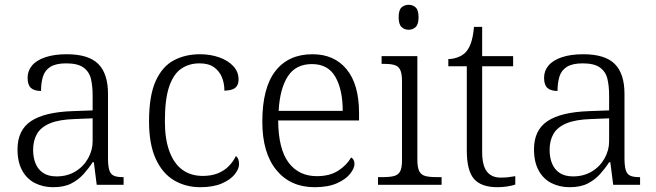

<svg xmlns="http://www.w3.org/2000/svg" viewBox="-20 -770 2734 800"><path d="M201 10Q160 10 126 -7Q92 -24 72.5 -59.5Q53 -95 53 -148Q53 -228 109.5 -265.5Q166 -303 283 -307L366 -310V-372Q366 -411 359 -441Q352 -471 328 -488.5Q304 -506 256 -506Q213 -506 190 -491.5Q167 -477 159 -451Q151 -425 151 -391Q123 -391 109 -403.5Q95 -416 95 -446Q95 -475 113.5 -497Q132 -519 169 -531.5Q206 -544 258 -544Q349 -544 389.5 -503.5Q430 -463 430 -379V-112Q430 -80 435 -62.5Q440 -45 453 -38.5Q466 -32 491 -32H495V0H383L371 -94H366Q350 -69 328.5 -45Q307 -21 277 -5.5Q247 10 201 10ZM216 -35Q260 -35 294 -55.5Q328 -76 347 -110Q366 -144 366 -181V-277L292 -274Q226 -272 188 -256Q150 -240 134 -212Q118 -184 118 -145Q118 -113 128.5 -88Q139 -63 160.5 -49Q182 -35 216 -35Z M814 10Q754 10 705.5 -18.5Q657 -47 629 -108Q601 -169 601 -264Q601 -371 628.5 -432Q656 -493 704 -518.5Q752 -544 813 -544Q857 -544 893.5 -531Q930 -518 952 -494.5Q974 -471 974 -439Q974 -423 967.5 -412.5Q961 -402 948 -397.5Q935 -393 915 -392Q915 -423 904.5 -448.5Q894 -474 871.5 -490Q849 -506 811 -506Q768 -506 735.5 -484Q703 -462 685 -409.5Q667 -357 667 -265Q667 -190 686 -139Q705 -88 740 -62.5Q775 -37 825 -37Q861 -37 888 -48Q915 -59 933.5 -78Q952 -97 963 -120Q970 -114 973 -106Q976 -98 976 -86Q976 -66 958 -43.5Q940 -21 904 -5.5Q868 10 814 10Z M1291 10Q1190 10 1131.5 -61.5Q1073 -133 1073 -263Q1073 -404 1127.5 -474Q1182 -544 1282 -544Q1373 -544 1424.5 -481Q1476 -418 1476 -299V-268H1139Q1140 -149 1182.5 -92.5Q1225 -36 1300 -36Q1354 -36 1389.5 -59Q1425 -82 1443 -114Q1449 -111 1453 -104Q1457 -97 1457 -87Q1457 -69 1439 -46Q1421 -23 1384 -6.5Q1347 10 1291 10ZM1408 -308Q1408 -396 1377.5 -449.5Q1347 -503 1280 -503Q1212 -503 1179 -451.5Q1146 -400 1141 -308Z M1555 0V-32H1575Q1604 -32 1621.5 -36.5Q1639 -41 1647 -55.5Q1655 -70 1655 -102V-431Q1655 -465 1647 -480Q1639 -495 1622.5 -499.5Q1606 -504 1580 -504H1570V-536H1719V-105Q1719 -72 1727 -56.5Q1735 -41 1752.5 -36.5Q1770 -32 1799 -32H1820V0ZM1683 -646Q1665 -646 1653 -657.5Q1641 -669 1641 -698Q1641 -728 1653 -739Q1665 -750 1683 -750Q1700 -750 1712 -739Q1724 -728 1724 -698Q1724 -669 1712 -657.5Q1700 -646 1683 -646Z M2053 10Q1985 10 1955 -24.5Q1925 -59 1925 -143V-494H1848V-524Q1867 -524 1886.5 -531Q1906 -538 1919 -551Q1933 -565 1942 -590Q1951 -615 1955 -658H1989V-536H2118V-494H1989V-137Q1989 -81 2008.5 -55.5Q2028 -30 2066 -30Q2083 -30 2097 -31.5Q2111 -33 2127 -36V-1Q2113 4 2092.5 7Q2072 10 2053 10Z M2353 10Q2312 10 2278 -7Q2244 -24 2224.5 -59.5Q2205 -95 2205 -148Q2205 -228 2261.5 -265.5Q2318 -303 2435 -307L2518 -310V-372Q2518 -411 2511 -441Q2504 -471 2480 -488.5Q2456 -506 2408 -506Q2365 -506 2342 -491.5Q2319 -477 2311 -451Q2303 -425 2303 -391Q2275 -391 2261 -403.5Q2247 -416 2247 -446Q2247 -475 2265.5 -497Q2284 -519 2321 -531.5Q2358 -544 2410 -544Q2501 -544 2541.5 -503.5Q2582 -463 2582 -379V-112Q2582 -80 2587 -62.5Q2592 -45 2605 -38.5Q2618 -32 2643 -32H2647V0H2535L2523 -94H2518Q2502 -69 2480.5 -45Q2459 -21 2429 -5.5Q2399 10 2353 10ZM2368 -35Q2412 -35 2446 -55.5Q2480 -76 2499 -110Q2518 -144 2518 -181V-277L2444 -274Q2378 -272 2340 -256Q2302 -240 2286 -212Q2270 -184 2270 -145Q2270 -113 2280.5 -88Q2291 -63 2312.5 -49Q2334 -35 2368 -35Z"/></svg>

Font: Noto Serif Thai Light
Style: Regular
Weight: 300
Version: Version 2.001